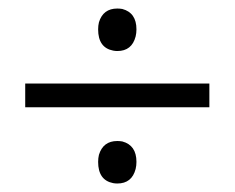

<svg xmlns="http://www.w3.org/2000/svg" viewBox="-20 -478 550 450"><path d="M470.7 -226.6V-282.2H39.1V-226.6ZM299.8 -98.6Q299.8 -137.7 266.6 -146.5Q260.7 -147.5 254.9 -147.5Q221.7 -147.5 211.9 -115.2Q210 -107.4 210 -98.6Q210 -55.7 245.1 -48.8Q250 -47.9 254.9 -47.9Q289.1 -47.9 297.9 -82Q299.8 -89.8 299.8 -98.6ZM299.8 -409.2Q299.8 -448.2 266.6 -457Q260.7 -458 254.9 -458Q221.7 -458 211.9 -425.8Q210 -418 210 -409.2Q210 -366.2 245.1 -359.4Q250 -358.4 254.9 -358.4Q289.1 -358.4 297.9 -392.6Q299.8 -400.4 299.8 -409.2Z"/></svg>

Font: Yaldevi Colombo
Style: Regular
Weight: 400
Designer: Sol Matas, Denzil Rajitha, Kosala Senevirathne and Pathum Egodawatta
Foundry: Mooniak
Version: Version 1.020 ; ttfautohint (v1.6)